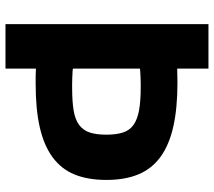

<svg xmlns="http://www.w3.org/2000/svg" viewBox="-60 -720 780 700"><g transform="rotate(90 330.0 -370.0)"><path d="M68 -740H230V-626Q243 -626 255.5 -626.5Q268 -627 281 -627Q374 -627 441 -612Q508 -597 551.5 -565.5Q595 -534 615.5 -485Q636 -436 636 -368Q636 -300 616 -251.5Q596 -203 553 -171.5Q510 -140 444 -125Q378 -110 286 -110Q272 -110 258 -110Q244 -110 230 -111V0H68ZM300 -243Q350 -243 383 -248.5Q416 -254 435.5 -268.5Q455 -283 463 -307Q471 -331 471 -368Q471 -404 463 -428.5Q455 -453 435 -467Q415 -481 382 -487Q349 -493 298 -493Q293 -493 283.5 -493Q274 -493 263.5 -492.5Q253 -492 243.5 -491.5Q234 -491 230 -490V-246Q233 -245 242.5 -244.5Q252 -244 263.5 -243.5Q275 -243 285 -243Q295 -243 300 -243Z"/></g></svg>

Font: Encode Sans Narrow
Style: Bold
Weight: 700
Designer: Pablo Impallari, Andres Torresi
Foundry: Pablo Impallari, Andres Torresi
Version: Version 1.000; ttfautohint (v1.00) -l 8 -r 50 -G 200 -x 14 -